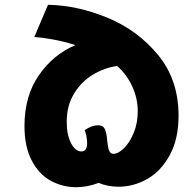

<svg xmlns="http://www.w3.org/2000/svg" viewBox="-20 -748 805 800"><path d="M298 32Q241 32 192 5.5Q143 -21 112.5 -78.5Q82 -136 82 -223Q82 -348 142 -434.5Q202 -521 294 -560Q248 -575 201 -583.5Q154 -592 123 -594L180 -728Q302 -726 428 -674Q554 -622 639 -518.5Q724 -415 724 -266Q724 -169 687.5 -102Q651 -35 594 -2.5Q537 30 474 30Q429 30 391 14Q344 32 298 32ZM554 -284Q554 -338 531 -388Q508 -438 468 -473Q416 -466 368 -437.5Q320 -409 289 -358.5Q258 -308 258 -240Q258 -186 276 -151.5Q294 -117 319 -117Q343 -117 343 -152Q343 -178 333 -206Q363 -226 388 -226Q407 -226 414.5 -214.5Q422 -203 425 -178Q428 -143 433 -125Q438 -107 453 -107Q472 -107 496 -130Q520 -153 537 -194Q554 -235 554 -284Z"/></svg>

Font: Lemonada SemiBold
Style: Regular
Weight: 600
Designer: Mohamed Gaber (Arabic) Eduardo Tunni (Latin)
Foundry: Kief Type Foundry
Version: Version 3.006